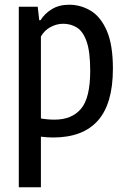

<svg xmlns="http://www.w3.org/2000/svg" viewBox="-20 -572 532 812"><path d="M59.5 220V-543.5H139.5L146 -486.5H151.5Q168.5 -514.5 199.2 -533.2Q230 -552 272.5 -552Q321.5 -552 363.8 -526.5Q406 -501 431.8 -441.8Q457.5 -382.5 457.5 -281.5Q457.5 -133.5 394 -62Q330.5 9.5 204.5 9.5Q180 9.5 153 6V220ZM211 -66Q283.5 -66 322.5 -111.8Q361.5 -157.5 361.5 -272.5Q361.5 -354 346.2 -396.8Q331 -439.5 305.2 -455.5Q279.5 -471.5 247 -471.5Q220 -471.5 194 -457.8Q168 -444 153 -417.5V-71Q181 -66 211 -66Z"/></svg>

Font: Encode Sans Condensed Medium
Style: Regular
Weight: 500
Width: 3
Designer: Multiple Designers
Foundry: Impallari Type
Version: Version 3.000; ttfautohint (v1.8.3) -l 8 -r 50 -G 200 -x 14 